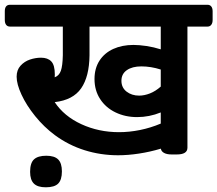

<svg xmlns="http://www.w3.org/2000/svg" viewBox="-51 -650 915 808"><path d="M0 0ZM843.8 -602.5V-565.9Q843.8 -553.2 838.1 -545.7Q832.5 -538.1 822.3 -538.1H737.8V-28.3Q737.8 0 692.9 0H671.4Q650.9 0 639.2 -6.6Q627.4 -13.2 626 -24.4Q580.1 -10.7 533.9 -3.7Q487.8 3.4 445.8 3.4Q373 3.4 305.2 -17.8Q237.3 -39.1 179.7 -81.5Q133.8 -115.7 96.9 -161.4Q60.1 -207 39.6 -251.5Q19 -295.9 19 -327.1Q19 -355.5 35.4 -373.5Q51.8 -391.6 75.2 -399.4Q98.6 -407.2 121.6 -407.2Q149.9 -407.2 164.8 -391.6Q179.7 -376 179.7 -336.9L179.2 -324.7Q197.8 -331.5 205.1 -352.1Q212.4 -372.6 213.4 -417.5V-538.1H-8.8Q-19.5 -538.1 -25.1 -545.4Q-30.8 -552.7 -30.8 -565.9V-602.5Q-30.8 -629.9 -8.8 -629.9H822.3Q832.5 -629.9 838.1 -622.8Q843.8 -615.7 843.8 -602.5ZM625.5 -538.1H325.7V-417.5Q324.7 -327.6 290.5 -278.3Q256.3 -229 179.2 -220.2Q218.3 -161.1 291.3 -127.4Q364.3 -93.8 449.7 -93.8Q493.2 -93.8 537.8 -102.8Q582.5 -111.8 625.5 -129.9V-176.8Q577.1 -157.2 525.9 -157.2Q476.1 -157.2 435.1 -177Q394 -196.8 370.4 -233.2Q346.7 -269.5 346.7 -317.4Q346.7 -362.3 367.7 -394.8Q388.7 -427.2 425.8 -444.1Q462.9 -460.9 510.7 -460.9Q535.2 -460.9 565.7 -456.3Q596.2 -451.7 625.5 -442.4ZM625.5 -357.4Q584 -370.6 543.9 -370.6Q505.4 -370.6 482.7 -354.7Q460 -338.9 460 -310.1Q460 -281.2 481.7 -264.4Q503.4 -247.6 534.7 -247.6Q556.2 -247.6 579.8 -256.8Q603.5 -266.1 625.5 -285.6ZM75.7 73.2Q75.7 35.6 92.3 20.5Q108.9 5.4 143.6 5.4Q178.2 5.4 193.8 21Q209.5 36.6 209.5 71.3Q209.5 106.9 193.8 122.6Q178.2 138.2 141.6 138.2Q107.4 138.2 91.6 122.6Q75.7 106.9 75.7 73.2Z"/></svg>

Font: Jaldi
Style: Bold
Weight: 400
Designer: Pablo Cosgaya and Nicolas Silva
Foundry: Omnibus-Type
Version: Version 1.007